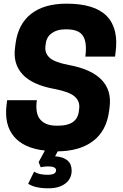

<svg xmlns="http://www.w3.org/2000/svg" viewBox="-20 -813 671 1048"><path d="M278.8 -327.1Q155.8 -349.6 103 -407.2Q50.3 -464.8 62 -551.8L64.9 -575.2Q79.1 -682.6 150.4 -737.8Q221.7 -793 342.8 -793Q496.6 -793 562.5 -725.6Q628.4 -658.2 610.8 -526.9L607.9 -503.9H445.8Q456.1 -581.1 433.1 -616.9Q410.2 -652.8 344.2 -652.8H334Q292 -652.8 263.2 -632.3Q234.4 -611.8 230 -576.2L228 -561Q223.1 -523.4 250.7 -498Q278.3 -472.7 356.9 -458Q478 -435.5 534.2 -377.7Q590.3 -319.8 578.1 -228L575.2 -205.1Q561 -99.1 488.8 -43.7Q416.5 11.7 294.9 13.2L280.8 40Q371.1 46.9 371.1 118.2Q371.1 162.6 336.7 188.7Q302.2 214.8 245.1 214.8Q170.4 214.8 133.8 189.9L166 124Q192.4 141.1 240.2 141.1Q286.1 141.1 286.1 116.2Q286.1 95.2 241.2 95.2Q233.4 95.2 223.6 96.4Q213.9 97.7 208 98.6L202.1 100.1L190.9 71.8L225.1 8.8Q109.4 -3.9 55.7 -68.4Q2 -132.8 16.1 -243.2L19 -266.1H181.2Q170.9 -194.3 199.7 -160.6Q228.5 -127 288.1 -127H297.9Q399.9 -127 410.2 -204.1L412.1 -219.2Q417.5 -259.8 387.9 -285.9Q358.4 -312 278.8 -327.1Z"/></svg>

Font: Cooper Hewitt
Style: Bold Italic
Weight: 712
Designer: Village Type and Design LLC
Foundry: Cooper Hewitt Smithsonian Design Museum
Version: 1.000